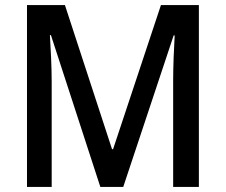

<svg xmlns="http://www.w3.org/2000/svg" viewBox="-20 -734 887 754"><path d="M86 0H183V-414C183 -472 179 -546 176 -596H180L374 0H464L662 -595H666C663 -545 660 -473 660 -417V0H761V-714H612L424 -148H420L235 -714H86Z"/></svg>

Font: Noto Sans SemiCondensed Medium
Style: Regular
Weight: 500
Width: 4
Designer: Monotype Design Team
Foundry: Monotype Imaging Inc.
Version: Version 2.013